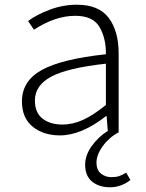

<svg xmlns="http://www.w3.org/2000/svg" viewBox="-20 -561 621 814"><path d="M341 137Q341 97 369 58Q397 19 437 -6L432 -69H430Q325 13 234 13Q164 13 118.5 -24Q73 -61 73 -131Q73 -218 157.5 -264.5Q242 -311 429 -331Q430 -397 402.5 -445.5Q375 -494 299 -494Q214 -494 124 -435L99 -472Q137 -500 192.5 -520.5Q248 -541 306 -541Q399 -541 441 -485Q483 -429 483 -335V0Q443 21 416 58Q389 95 389 129Q389 159 407.5 174.5Q426 190 452 190Q471 190 484 186Q497 182 515 171L533 202Q516 216 493.5 224.5Q471 233 447 233Q400 233 370.5 209Q341 185 341 137ZM429 -116V-291Q266 -273 197 -236Q128 -199 128 -135Q128 -83 160.5 -58Q193 -33 244 -33Q289 -33 332.5 -53Q376 -73 429 -116Z"/></svg>

Font: Nebula Sans Light
Style: Regular
Weight: 300
Designer: Paul D. Hunt for Adobe (as Source Sans)
Foundry: Nebula Entertainment & Broadcasting LLC
Version: Version 1.010